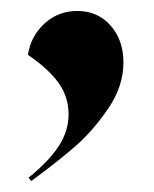

<svg xmlns="http://www.w3.org/2000/svg" viewBox="-20 -183 280 350"><path d="M105 25Q105 -6 87 -31.5Q69 -57 31 -83Q36 -117 61 -140Q86 -163 121 -163Q158 -163 181.5 -136.5Q205 -110 205 -69Q205 -26 177.5 14.5Q150 55 118 83Q86 111 37 147L32 141Q69 111 87 83.5Q105 56 105 25Z"/></svg>

Font: Nyght Serif Medium
Style: Regular
Weight: 500
Designer: Maksym Kobuzan
Version: Version 0.410